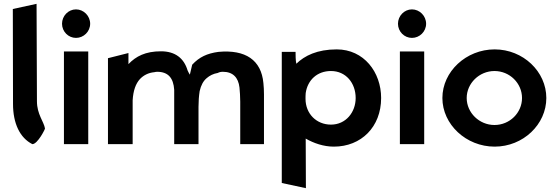

<svg xmlns="http://www.w3.org/2000/svg" viewBox="-20 -753 2916 1003"><path d="M149 0C177 0 217 -81 215 -82C209 -118 173 -156 173 -224L171 -733L47 -706L48 -210C48 -108 84 -33 149 0Z M304 -629C304 -588 337 -555 377 -555C417 -555 451 -588 451 -629C451 -670 417 -704 377 -704C337 -704 304 -670 304 -629ZM441 0V-484H314V0Z M651 -418V-476L544 -449V0H673V-229C676 -280 689 -316 711 -340C729 -359 754 -373 787 -376C791 -377 796 -378 801 -378C859 -378 886 -345 890 -284V0H1017V-195C1017 -224 1019 -251 1023 -277C1030 -308 1042 -330 1060 -345C1075 -358 1094 -368 1118 -372C1125 -376 1134 -378 1144 -378C1197 -378 1225 -348 1231 -296C1233 -274 1235 -249 1235 -222V0H1359V-260C1359 -281 1358 -300 1356 -319C1345 -439 1263 -495 1121 -482C1062 -474 1021 -455 984 -415C980 -399 976 -382 972 -364H971C967 -371 963 -378 960 -385C941 -449 895 -485 821 -485C740 -485 690 -459 651 -418Z M1971 -241C1971 -376 1881 -495 1739 -495C1637 -495 1571 -462 1528 -420C1524 -435 1524 -470 1524 -482H1452V203L1578 230L1577 -29C1619 -5 1670 13 1724 13C1867 13 1971 -90 1971 -241ZM1576 -237C1576 -247 1576 -257 1577 -267C1587 -335 1637 -382 1709 -382C1787 -382 1838 -319 1838 -241C1838 -167 1787 -102 1709 -102C1633 -102 1576 -159 1576 -237Z M2059 -629C2059 -588 2092 -555 2132 -555C2172 -555 2206 -588 2206 -629C2206 -670 2172 -704 2132 -704C2092 -704 2059 -670 2059 -629ZM2196 0V-484H2069V0Z M2418 -241C2418 -318 2484 -382 2563 -382C2643 -382 2707 -318 2707 -241C2707 -164 2643 -100 2563 -100C2484 -100 2418 -164 2418 -241ZM2291 -241C2291 -103 2415 13 2564 13C2713 13 2834 -103 2834 -241C2834 -379 2713 -495 2564 -495C2415 -495 2291 -379 2291 -241Z"/></svg>

Font: Bluebird
Style: Regular
Weight: 400
Designer: Jasper
Foundry: Cannot Into Space Fonts
Version: Version 0.98